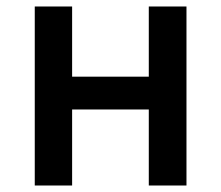

<svg xmlns="http://www.w3.org/2000/svg" viewBox="-20 -571 680 591"><path d="M87 0H202V-234H438V0H554V-551H438V-335H202V-551H87Z"/></svg>

Font: GenYoGothic2 TW M
Style: Regular
Weight: 500
Version: Version 2.100;PS 2.1;hotconv 16.6.51;makeotf.lib2.5.65220 DE